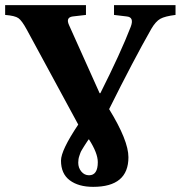

<svg xmlns="http://www.w3.org/2000/svg" viewBox="-28 -712 702 746"><path d="M-8 -654V-692H306V-654L254 -648Q227 -644 240 -615L359 -350H362Q441 -507 480 -608Q494 -645 465 -648L415 -654V-692H654V-654Q613 -649 595 -639Q577 -629 560 -600Q490 -477 396 -288Q471 -166 471 -101Q471 14 334 14Q277 14 243 -11.5Q209 -37 209 -88Q209 -128 276 -228L76 -597Q57 -632 43.5 -641.5Q30 -651 -8 -654ZM276 -80Q276 -60 288 -45.5Q300 -31 318 -31Q352 -31 352 -82Q352 -117 318 -170H316Q314 -167 307 -156.5Q300 -146 298 -142.5Q296 -139 291 -131Q286 -123 284.5 -118.5Q283 -114 280.5 -107Q278 -100 277 -93.5Q276 -87 276 -80Z"/></svg>

Font: Heuristica
Style: Bold
Weight: 700
Version: Version 1.0.2